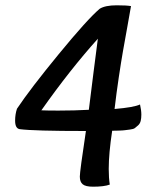

<svg xmlns="http://www.w3.org/2000/svg" viewBox="-20 -694 614 724"><path d="M349 -548Q243 -430 136 -278Q157 -277 200 -277Q261 -277 315 -280Q321 -328 332.5 -420Q344 -512 349 -548ZM356 -661Q377 -674 420 -674Q458 -674 474 -671Q470 -647 460 -592Q450 -537 443.5 -500Q437 -463 428 -403Q419 -343 412 -283Q484 -289 508 -300Q513 -278 513 -262Q513 -248 510.5 -238Q508 -228 501 -221.5Q494 -215 488.5 -211Q483 -207 470 -205.5Q457 -204 450.5 -203Q444 -202 427 -201.5Q410 -201 403 -201Q390 -115 390 -57Q390 -23 394 2Q373 10 331 10Q303 10 292 1Q281 -8 281 -28Q281 -48 304 -200Q106 -200 54 -207Q37 -210 37 -239Q37 -263 44 -284Q94 -359 202 -490.5Q310 -622 356 -661Z"/></svg>

Font: Overlock
Style: Bold Italic
Weight: 700
Version: Version 1.001